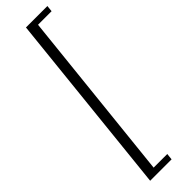

<svg xmlns="http://www.w3.org/2000/svg" viewBox="-324 -800 934 934"><g transform="rotate(-45 143.0 -332.5)"><path d="M38.1 145 138.2 -809.6H285.6L282.2 -777.3H189L95.2 111.8H189L185.5 145Z"/></g></svg>

Font: Oswald
Style: Extra-Light
Weight: 200
Designer: Vernon Adams
Foundry: Vernon Adams
Version: 3.0; ttfautohint (v0.94.23-7a4d-dirty) -l 8 -r 50 -G 200 -x 